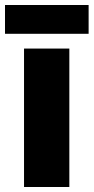

<svg xmlns="http://www.w3.org/2000/svg" viewBox="-35 -747 374 767"><path d="M319 -727H-15V-612H319ZM242 0V-553H61V0Z"/></svg>

Font: Noto Sans Kannada SemiCondensed Black
Style: Regular
Weight: 900
Width: 4
Designer: Jelle Bosma - Monotype Design Team
Foundry: Monotype Imaging Inc.
Version: Version 2.005